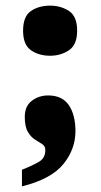

<svg xmlns="http://www.w3.org/2000/svg" viewBox="-20 -508 357 682"><path d="M158 -310Q118 -310 90 -329.5Q62 -349 62 -399Q62 -450 90 -469Q118 -488 158 -488Q196 -488 225 -469Q254 -450 254 -399Q254 -349 225 -329.5Q196 -310 158 -310ZM58 154V95Q98 79 119.5 66Q141 53 141 25Q141 11 130 4Q119 -3 104.5 -12Q90 -21 79 -39.5Q68 -58 68 -93Q68 -131 93 -150Q118 -169 151 -169Q201 -169 224.5 -134.5Q248 -100 248 -42Q248 22 205 75Q162 128 58 154Z"/></svg>

Font: Noto Serif Devanagari Black
Style: Regular
Weight: 900
Designer: Universal Thirst, Indian Type Foundry and the Monotype Design Team
Foundry: Monotype Imaging Inc.
Version: Version 2.004; ttfautohint (v1.8.4.7-5d5b)